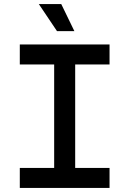

<svg xmlns="http://www.w3.org/2000/svg" viewBox="-20 -930 640 950"><path d="M78 0V-99H248V-611H78V-710H522V-611H352V-99H522V0ZM262 -776 172 -910H283L348 -776Z"/></svg>

Font: Geist Mono Medium
Style: Regular
Weight: 500
Monospace: yes
Designer: Basement.studio, Andrés Briganti, Mateo Zaragoza
Foundry: Basement.studio, Vercel, Andrés Briganti, Guido Ferreyra, Mateo Zaragoza
Version: Version 1.500; ttfautohint (v1.8.4.7-5d5b)